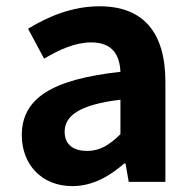

<svg xmlns="http://www.w3.org/2000/svg" viewBox="-20 -594 631 627"><path d="M216.4 13.8C281 13.8 336.8 -17.4 385.4 -59.9H389.9L400.4 0H520.1V-327C520.1 -489.3 447 -573.5 305.1 -573.5C216.7 -573.5 137.5 -540.5 71.7 -500.1L124 -402.4C176 -433.3 226.5 -455.5 278.1 -455.5C347.3 -455.5 370.9 -414 373.3 -359.4C148 -334.8 51.2 -272 51.2 -152.6C51.2 -56.5 116.5 13.8 216.4 13.8ZM264.7 -101.1C221.7 -101.1 191.1 -120.2 191.1 -163.8C191.1 -214.5 236.4 -251.9 373.3 -268.4V-155.8C337.9 -121 306.6 -101.1 264.7 -101.1Z"/></svg>

Font: Source Han Sans JP VF
Style: Regular
Weight: 250
Designer: Ryoko NISHIZUKA 西塚涼子 (kana, bopomofo & ideographs); Paul D. Hunt (Latin, Greek & Cyrillic); Sandoll Communications 산돌커뮤니
Foundry: Adobe
Version: Version 2.004;hotconv 1.0.118;makeotfexe 2.5.65603